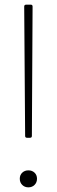

<svg xmlns="http://www.w3.org/2000/svg" viewBox="-20 -781 245 825"><path d="M93 -761H112Q120 -761 120 -753L117 -197Q117 -189 109 -189H96Q88 -189 88 -197L84 -753Q84 -761 93 -761ZM65 -13Q65 -29 75.5 -39Q86 -49 102 -49Q118 -49 128.5 -39Q139 -29 139 -13Q139 3 128.5 13.5Q118 24 102 24Q86 24 75.5 13.5Q65 3 65 -13Z"/></svg>

Font: LINE Seed JP_TTF Thin
Style: Regular
Weight: 250
Designer: LY Corporation & Fontrix & Fontworks
Version: Version 1.008